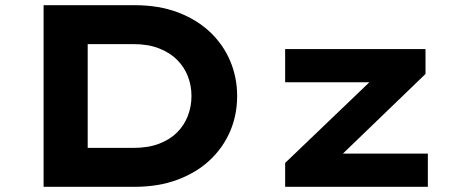

<svg xmlns="http://www.w3.org/2000/svg" viewBox="-20 -720 1760 740"><path d="M148 0V-700H499Q592 -700 665 -672.5Q738 -645 789 -597Q840 -549 867 -485.5Q894 -422 894 -350Q894 -277 867 -214Q840 -151 789 -103Q738 -55 664.5 -27.5Q591 0 499 0ZM318 -116 295 -150H494Q551 -150 593 -166Q635 -182 662.5 -209.5Q690 -237 704 -273.5Q718 -310 718 -350Q718 -390 704 -426Q690 -462 662.5 -489.5Q635 -517 593 -533.5Q551 -550 494 -550H292L318 -582ZM1079 0V-92L1457 -454L1469 -403H1079V-531H1620V-435L1256 -84L1241 -128H1629V0Z"/></svg>

Font: Lexend Peta
Style: Bold
Weight: 700
Designer: Bonnie Shaver-Troup, Thomas Jockin
Foundry: Lexend
Version: Version 1.007